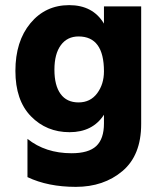

<svg xmlns="http://www.w3.org/2000/svg" viewBox="-20 -532 625 748"><path d="M385 -254Q385 -390 286 -390Q242 -390 217 -356Q192 -322 192 -260.5Q192 -199 216 -166Q240 -133 286 -133Q332 -133 358.5 -168.5Q385 -204 385 -254ZM530 -49Q530 73 457 134.5Q384 196 275.5 196Q167 196 87 158V9Q157 65 259 65Q325 65 355 37Q385 9 385 -51V-85Q341 -17 251 -17Q161 -17 100.5 -79Q40 -141 40 -256Q40 -371 98.5 -441.5Q157 -512 249.5 -512Q342 -512 385 -440V-507H530Z"/></svg>

Font: Hind Jalandhar
Style: Bold
Weight: 700
Designer: Namrata Goyal
Foundry: Indian Type Foundry
Version: Version 0.702;PS 1.0;hotconv 1.0.81;makeotf.lib2.5.63406